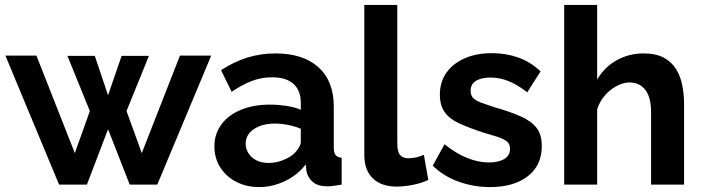

<svg xmlns="http://www.w3.org/2000/svg" viewBox="-20 -750 2855 780"><path d="M711 -524H838L619 0H507L419 -225L333 0H220L2 -524H128L284 -128L345 -299L254 -523H365L419 -363L474 -523H585L494 -299L556 -128Z M851 -155Q851 -206 879.5 -244.5Q908 -283 959 -304Q1010 -325 1076 -325Q1109 -325 1143 -320Q1177 -315 1202 -304V-332Q1202 -382 1172.5 -409Q1143 -436 1085 -436Q1042 -436 1003 -421Q964 -406 921 -377L878 -465Q930 -499 984.5 -516Q1039 -533 1099 -533Q1211 -533 1273.5 -477Q1336 -421 1336 -317V-150Q1336 -129 1343.5 -120Q1351 -111 1368 -109V0Q1350 3 1335.5 5Q1321 7 1311 7Q1271 7 1250.5 -11Q1230 -29 1225 -55L1222 -82Q1188 -38 1137 -14Q1086 10 1033 10Q981 10 939.5 -11.5Q898 -33 874.5 -70.5Q851 -108 851 -155ZM1177 -128Q1188 -140 1195 -152Q1202 -164 1202 -174V-227Q1178 -237 1150 -242.5Q1122 -248 1097 -248Q1045 -248 1011.5 -225.5Q978 -203 978 -166Q978 -146 989 -128Q1000 -110 1021 -99Q1042 -88 1071 -88Q1101 -88 1130 -99.5Q1159 -111 1177 -128Z M1460 -730H1594V-168Q1594 -132 1606 -119.5Q1618 -107 1639 -107Q1655 -107 1672 -111Q1689 -115 1702 -121L1720 -19Q1693 -6 1657 1Q1621 8 1592 8Q1529 8 1494.5 -25.5Q1460 -59 1460 -121Z M1971 10Q1904 10 1843 -12Q1782 -34 1738 -77L1786 -164Q1833 -126 1878.5 -108Q1924 -90 1966 -90Q2005 -90 2028.5 -104Q2052 -118 2052 -146Q2052 -165 2039 -175.5Q2026 -186 2001.5 -194Q1977 -202 1942 -212Q1884 -231 1845 -249Q1806 -267 1786.5 -294.5Q1767 -322 1767 -365Q1767 -417 1793.5 -454.5Q1820 -492 1867.5 -513Q1915 -534 1979 -534Q2035 -534 2085 -516.5Q2135 -499 2176 -460L2122 -375Q2082 -406 2046 -420.5Q2010 -435 1973 -435Q1952 -435 1933.5 -430Q1915 -425 1903.5 -413.5Q1892 -402 1892 -381Q1892 -362 1902.5 -351.5Q1913 -341 1934.5 -333Q1956 -325 1987 -315Q2050 -297 2093.5 -278Q2137 -259 2159 -231.5Q2181 -204 2181 -156Q2181 -78 2124 -34Q2067 10 1971 10Z M2759 0H2625V-294Q2625 -355 2601.5 -385Q2578 -415 2537 -415Q2513 -415 2486 -401Q2459 -387 2437.5 -362.5Q2416 -338 2406 -306V0H2272V-730H2406V-427Q2435 -477 2485 -505Q2535 -533 2594 -533Q2645 -533 2677 -515.5Q2709 -498 2727 -468.5Q2745 -439 2752 -402.5Q2759 -366 2759 -327Z"/></svg>

Font: Raleway Thin
Style: Bold
Weight: 700
Version: Version 4.026